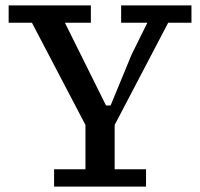

<svg xmlns="http://www.w3.org/2000/svg" viewBox="-20 -690 740 710"><path d="M428 -606V-670H688V-606H602L404 -228V-64H520V0H180V-64H296V-228L98 -606H12V-670H316V-606H220L372 -300H389L467 -489L525 -606Z"/></svg>

Font: Source Serif 4 Caption
Style: Regular
Weight: 400
Designer: Frank Grießhammer
Foundry: Adobe Systems Incorporated
Version: Version 4.004;hotconv 1.0.117;makeotfexe 2.5.65602